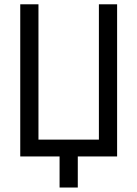

<svg xmlns="http://www.w3.org/2000/svg" viewBox="-20 -713 626 875"><path d="M251.5 141.6V0H72.3V-693.4H155.3V-76.7H430.7V-693.4H513.7V0H334.5V141.6Z"/></svg>

Font: Cascadia Code PL SemiLight
Style: Regular
Weight: 350
Monospace: yes
Designer: Aaron Bell
Foundry: Saja Typeworks
Version: Version 2404.023; ttfautohint (v1.8.4)